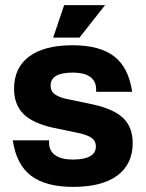

<svg xmlns="http://www.w3.org/2000/svg" viewBox="-20 -721 572 751"><path d="M266 10Q159 10 101.5 -33.5Q44 -77 30 -172H172V-161Q172 -143 181.5 -128.5Q191 -114 211.5 -105.5Q232 -97 266 -97Q310 -97 332.5 -110Q355 -123 355 -148Q355 -168 341 -179.5Q327 -191 295 -199L185 -222Q106 -240 70.5 -276.5Q35 -313 35 -374Q35 -456 94 -500Q153 -544 264 -544Q370 -544 426.5 -500.5Q483 -457 497 -362H356V-373Q356 -391 347 -405.5Q338 -420 318 -428.5Q298 -437 264 -437Q222 -437 200 -424.5Q178 -412 178 -386Q178 -366 191.5 -354.5Q205 -343 236 -335L346 -312Q426 -294 462.5 -258.5Q499 -223 499 -161Q499 -79 439 -34.5Q379 10 266 10ZM188 -574 231 -701H391L291 -574Z"/></svg>

Font: Mozilla Headline ExtraLight
Style: Regular
Weight: 200
Designer: Studio DRAMA
Foundry: Studio DRAMA
Version: Version 1.000